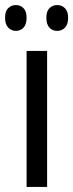

<svg xmlns="http://www.w3.org/2000/svg" viewBox="-40 -738 289 758"><path d="M146 0H65V-537H146ZM-20 -668Q-20 -694 -7.5 -706Q5 -718 23 -718Q41 -718 53 -705.5Q65 -693 65 -668Q65 -642 53 -629Q41 -616 23 -616Q5 -616 -7.5 -629Q-20 -642 -20 -668ZM143 -668Q143 -694 155.5 -706Q168 -718 186 -718Q204 -718 216.5 -705.5Q229 -693 229 -668Q229 -642 216.5 -629Q204 -616 186 -616Q167 -616 155 -629Q143 -642 143 -668Z"/></svg>

Font: Noto Sans Sinhala UI ExtraCondensed
Style: Regular
Weight: 400
Width: 2
Designer: Jelle Bosma - Monotype Design Team
Foundry: Monotype Imaging Inc.
Version: Version 2.006; ttfautohint (v1.8.4.7-5d5b)